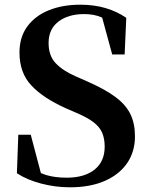

<svg xmlns="http://www.w3.org/2000/svg" viewBox="-20 -779 637 818"><path d="M277 19Q216 19 155 3Q94 -13 52 -41L58 -205H111L161 -16L100 -42L89 -80Q138 -45 176 -33.5Q214 -22 264 -22Q340 -22 383 -56.5Q426 -91 426 -154Q426 -189 415 -214Q404 -239 377.5 -259Q351 -279 306 -298L260 -318Q164 -361 113.5 -415Q63 -469 63 -555Q63 -621 96.5 -666.5Q130 -712 188.5 -735.5Q247 -759 322 -759Q381 -759 430 -744.5Q479 -730 518 -703L511 -547H458L409 -727L475 -699L483 -659Q441 -693 410.5 -706Q380 -719 338 -719Q271 -719 229 -687Q187 -655 187 -596Q187 -542 217 -510Q247 -478 302 -454L352 -432Q427 -399 471.5 -366Q516 -333 535.5 -293Q555 -253 555 -198Q555 -133 522 -84.5Q489 -36 427 -8.5Q365 19 277 19Z"/></svg>

Font: Noto Serif KR ExtraLight
Style: Bold
Weight: 700
Version: Version 2.002-H1;hotconv 1.1.0;makeotfexe 2.6.0